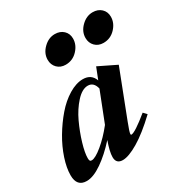

<svg xmlns="http://www.w3.org/2000/svg" viewBox="-183 -836 916 970"><g transform="rotate(-30 275.5 -351.0)"><path d="M466.3 -550.8Q436.5 -550.8 417.7 -569.8Q398.9 -588.9 398.9 -617.7Q398.9 -654.8 428.5 -683.8Q458 -712.9 494.6 -712.9Q525.4 -712.9 544.7 -694.6Q564 -676.3 564 -647.5Q564 -610.8 535.6 -580.8Q507.3 -550.8 466.3 -550.8ZM245.6 -550.8Q215.8 -550.8 197 -569.8Q178.2 -588.9 178.2 -617.7Q178.2 -654.8 207.8 -683.8Q237.3 -712.9 273.9 -712.9Q304.7 -712.9 324 -694.6Q343.3 -676.3 343.3 -647.5Q343.3 -610.8 314.9 -580.8Q286.6 -550.8 245.6 -550.8ZM44.4 11.2Q-13.2 11.2 -13.2 -54.7Q-13.2 -97.2 4.4 -150.4Q22 -203.6 52.2 -254.6Q82.5 -305.7 119.6 -348.9Q156.7 -392.1 200.2 -418.5Q243.7 -444.8 282.7 -444.8Q331.5 -444.8 347.7 -400.4L374 -467.3L477.1 -417L372.6 -146.5Q352.5 -95.2 352.5 -84Q352.5 -79.1 356 -79.1Q377.4 -79.1 460.4 -147L478.5 -127.9Q403.8 -57.1 346.4 -23.2Q289.1 10.7 254.9 10.7Q216.3 10.7 216.3 -28.3Q216.3 -59.1 236.8 -116.7Q185.5 -59.6 134.3 -24.2Q83 11.2 44.4 11.2ZM105 -86.4Q105 -75.7 107.7 -71.3Q110.4 -66.9 117.7 -66.9Q138.7 -66.9 181.2 -101.8Q223.6 -136.7 264.6 -188.5L332.5 -361.8Q322.3 -403.8 288.1 -403.8Q254.9 -403.8 220 -365.5Q185.1 -327.1 160.6 -274.7Q136.2 -222.2 120.6 -169.7Q105 -117.2 105 -86.4Z"/></g></svg>

Font: Elstob ExtraBold
Style: Italic
Weight: 800
Italic angle: -20°
Designer: Peter S. Baker
Version: Version 1.015